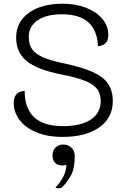

<svg xmlns="http://www.w3.org/2000/svg" viewBox="-20 -729 680 1035"><path d="M54 -173Q54 -236 113 -239Q113 -49 320 -49Q416 -49 469.5 -84.5Q523 -120 523 -184Q523 -224 503.5 -249.5Q484 -275 438 -293.5Q392 -312 309 -328Q179 -354 123 -400.5Q67 -447 67 -526Q67 -610 135 -659.5Q203 -709 319 -709Q387 -709 443 -687.5Q499 -666 531.5 -627.5Q564 -589 564 -541Q564 -484 508 -480Q501 -652 314 -652Q230 -652 182.5 -619.5Q135 -587 135 -530Q135 -491 152 -465.5Q169 -440 209 -421.5Q249 -403 322 -388Q422 -367 479.5 -341Q537 -315 562.5 -277.5Q588 -240 588 -184Q588 -94 515.5 -42.5Q443 9 317 9Q234 9 174.5 -16.5Q115 -42 84.5 -83.5Q54 -125 54 -173ZM338 159Q335 160 329 161.5Q323 163 317 163Q291 163 277 148.5Q263 134 263 109Q263 82 279.5 66Q296 50 321 50Q348 50 365.5 67.5Q383 85 383 112Q383 175 365 211.5Q347 248 314 281Q309 286 297 286Q284 286 279 282Q338 218 338 159Z"/></svg>

Font: K2D ExtraLight
Style: Regular
Weight: 275
Designer: Katatrad Aksorn Co.,Ltd.
Foundry: Cadson Demak Co.,Ltd.
Version: Version 1.000; ttfautohint (v1.6)